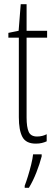

<svg xmlns="http://www.w3.org/2000/svg" viewBox="-20 -676 259 917"><path d="M157 -24Q170 -24 182 -27Q194 -30 203 -35V-1Q192 4 179.5 7Q167 10 151 10Q104 10 87 -22Q70 -54 70 -116V-496H20V-519L69 -529L79 -656H107V-529H205V-496H107V-115Q107 -69 117 -46.5Q127 -24 157 -24ZM179 71Q170 106 154 147Q138 188 118 221H98V211Q105 193 113.5 165.5Q122 138 129 109.5Q136 81 138 61H179Z"/></svg>

Font: Noto Sans Arabic UI XCn XLt
Style: Regular
Weight: 200
Width: 2
Designer: Monotype Design Team, Nadine Chahine and Nizar Qandah
Foundry: Monotype Imaging Inc.
Version: Version 2.010; ttfautohint (v1.8.4.7-5d5b)